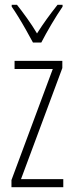

<svg xmlns="http://www.w3.org/2000/svg" viewBox="-20 -784 307 804"><path d="M245 0H28V-30L201 -495H41V-529H241V-499L68 -34H245ZM118 -606Q105 -630 89 -658.5Q73 -687 57 -713Q41 -739 29 -756V-764H51Q70 -740 93 -708Q116 -676 135 -644Q156 -677 175.5 -704Q195 -731 221 -764H242V-756Q220 -724 195.5 -682.5Q171 -641 153 -606Z"/></svg>

Font: Noto Sans Arabic UI XCn XLt
Style: Regular
Weight: 200
Width: 2
Designer: Monotype Design Team, Nadine Chahine and Nizar Qandah
Foundry: Monotype Imaging Inc.
Version: Version 2.010; ttfautohint (v1.8.4.7-5d5b)